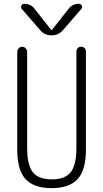

<svg xmlns="http://www.w3.org/2000/svg" viewBox="-20 -975 540 1005"><path d="M338.9 -928.7Q358.4 -955.1 393.6 -955.1Q403.3 -955.1 408.2 -945.3Q413.1 -935.5 406.2 -928.7L311.5 -819.3Q287.1 -790 249.5 -790Q211.9 -790 188.5 -819.3L93.8 -928.7Q87.9 -935.5 91.8 -945.3Q95.7 -955.1 106.4 -955.1Q141.6 -955.1 161.1 -928.7L248 -818.4Q249 -817.4 250 -817.4L252 -818.4ZM70.3 -190.4V-704.1Q70.3 -713.9 78.1 -722.2Q85.9 -730.5 96.2 -730.5Q106.4 -730.5 114.3 -722.2Q122.1 -713.9 122.1 -704.1V-200.2Q122.1 -111.3 151.9 -73.7Q181.6 -36.1 251 -36.1Q320.3 -36.1 350.1 -73.7Q379.9 -111.3 379.9 -200.2V-705.1Q379.9 -715.8 386.7 -723.1Q393.6 -730.5 404.8 -730.5Q416 -730.5 422.9 -723.1Q429.7 -715.8 429.7 -705.1V-190.4Q429.7 -85 386.2 -37.6Q342.8 9.8 250 9.8Q157.2 9.8 113.8 -37.6Q70.3 -85 70.3 -190.4Z"/></svg>

Font: Rounded-X Mgen+ 2m light
Style: Regular
Weight: 200
Designer: [Source Han Sans]
Ryoko NISHIZUKA  (kana & ideographs); Paul D. Hunt (Latin, Greek & Cyrillic); Wenlong ZHANG  (bopomofo
Version: Version 1.059.20150602